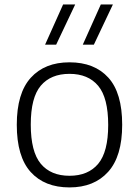

<svg xmlns="http://www.w3.org/2000/svg" viewBox="-20 -828 621 858"><path d="M55 -270.5Q55 -411.5 117.5 -480.5Q180 -549.5 290.5 -549.5Q402 -549.5 464 -481.2Q526 -413 526 -270.5Q526 -129.5 463.2 -60Q400.5 9.5 290.5 9.5Q179.5 9.5 117.2 -59.2Q55 -128 55 -270.5ZM463.5 -269.5Q463.5 -391 418.8 -444.5Q374 -498 290.5 -498Q207 -498 162.2 -445Q117.5 -392 117.5 -271.5Q117.5 -150 162.2 -96.2Q207 -42.5 290.5 -42.5Q374 -42.5 418.8 -96Q463.5 -149.5 463.5 -269.5ZM181.5 -628.5 262 -808H316L231 -628.5ZM350 -628.5 430.5 -808H484.5L399.5 -628.5Z"/></svg>

Font: Encode Sans Semi Expanded Light
Style: Regular
Weight: 300
Width: 6
Designer: Multiple Designers
Foundry: Impallari Type
Version: Version 2.000